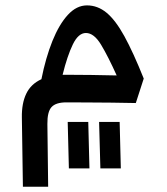

<svg xmlns="http://www.w3.org/2000/svg" viewBox="-20 -381 626 720"><path d="M65.9 319.3 62 60.1Q61 6.8 78.4 -29.5Q95.7 -65.9 135.3 -84Q151.4 -164.6 176.5 -227.1Q201.7 -289.6 234.4 -325.2Q267.1 -360.8 306.2 -360.8Q346.2 -360.8 379.6 -333.3Q413.1 -305.7 446.3 -245.4Q479.5 -185.1 519 -86.4L489.3 5.4Q449.7 4.4 399.4 3.9Q349.1 3.4 303 3.2Q256.8 2.9 228.5 2.9Q189.5 2.9 173.3 20.5Q157.2 38.1 157.7 84L160.6 319.3ZM214.8 -100.6Q220.7 -100.6 227.5 -100.6Q271 -100.6 322.3 -99.9Q373.5 -99.1 417.5 -98.1Q385.7 -168.9 359.1 -213.1Q332.5 -257.3 302.2 -257.3Q273.9 -257.3 253.2 -214.6Q232.4 -171.9 214.8 -100.6ZM238.3 250.5 233.9 76.2H311L315.4 250.5ZM356.4 250.5 351.6 76.2H428.7L433.1 250.5Z"/></svg>

Font: CaskaydiaMono NF
Style: Regular
Weight: 400
Designer: Aaron Bell
Foundry: Saja Typeworks
Version: Version 2111.001; ttfautohint (v1.8.4);Nerd Fonts 3.1.1